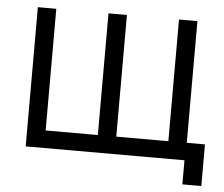

<svg xmlns="http://www.w3.org/2000/svg" viewBox="-48 -594 865 742"><g transform="rotate(5 384.5 -223.0)"><path d="M759 93.5V-68H688.5V-540H617V-68H415V-540H343.5V-68H141V-540H69.5V0H685.5V93.5Z"/></g></svg>

Font: Manrope
Style: Regular
Weight: 400
Designer: Mikhail Sharanda
Foundry: Mikhail Sharanda
Version: Version 4.505